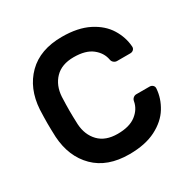

<svg xmlns="http://www.w3.org/2000/svg" viewBox="-162 -860 1007 1020"><g transform="rotate(-30 342.0 -350.0)"><path d="M618 -248H537C530.3 -248 524.2 -245.7 518.5 -241C512.8 -236.3 509.3 -230 508 -222C502.7 -192 486.7 -166.7 460 -146C433.3 -125.3 395.7 -115 347 -115C297.7 -115 259.5 -129 232.5 -157C205.5 -185 190.7 -221.3 188 -266C186.7 -299.3 186 -327.3 186 -350C186 -372.7 186.7 -400.7 188 -434C190.7 -478.7 205.5 -515 232.5 -543C259.5 -571 297.7 -585 347 -585C395.7 -585 433.2 -574.7 459.5 -554C485.8 -533.3 501.7 -508 507 -478C508.3 -470 512 -463.7 518 -459C524 -454.3 530.3 -452 537 -452H618C626 -452 632.7 -454.5 638 -459.5C643.3 -464.5 645.7 -471 645 -479C642.3 -517.7 630.2 -554.7 608.5 -590C586.8 -625.3 554.2 -654.2 510.5 -676.5C466.8 -698.8 412.3 -710 347 -710C257.7 -710 187.7 -684.8 137 -634.5C86.3 -584.2 58.3 -517.3 53 -434C51.7 -400.7 51 -372.7 51 -350C51 -327.3 51.7 -299.3 53 -266C58.3 -182.7 86.3 -115.8 137 -65.5C187.7 -15.2 257.7 10 347 10C412.3 10 466.8 -1.2 510.5 -23.5C554.2 -45.8 586.8 -74.7 608.5 -110C630.2 -145.3 642.3 -182.3 645 -221C645.7 -229 643.3 -235.5 638 -240.5C632.7 -245.5 626 -248 618 -248Z"/></g></svg>

Font: Rubik
Style: Regular
Weight: 500
Designer: Hubert & Fischer
Foundry: Hubert & Fischer
Version: Version 1.100